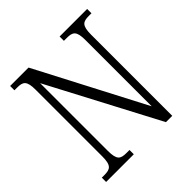

<svg xmlns="http://www.w3.org/2000/svg" viewBox="-188 -862 1010 1010"><g transform="rotate(-45 317.5 -357.0)"><path d="M35 0H241V-32H219C174 -32 157 -42 157 -111V-613L480 0H527V-603C527 -672 545 -682 589 -682H608V-714H403V-682H425C468 -682 486 -672 486 -605V-112L172 -714H35V-682H55C98 -682 116 -672 116 -605V-111C116 -42 98 -32 53 -32H35Z"/></g></svg>

Font: Noto Serif Sinhala Condensed Light
Style: Regular
Weight: 300
Width: 3
Designer: Jelle Bosma - Monotype Design Team
Foundry: Monotype Imaging Inc.
Version: Version 2.007